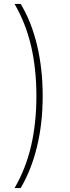

<svg xmlns="http://www.w3.org/2000/svg" viewBox="-20 -762 356 976"><path d="M54 194Q111 96 138 -20Q165 -136 165 -274Q165 -412 138 -528Q111 -644 54 -742H85Q139 -654 168 -533.5Q197 -413 197 -274Q197 -135 168 -16Q139 103 85 194Z"/></svg>

Font: Montserrat Thin ExtraLight
Style: Regular
Weight: 250
Version: Version 9.000